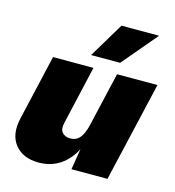

<svg xmlns="http://www.w3.org/2000/svg" viewBox="-110 -825 845 927"><g transform="rotate(15 312.5 -361.0)"><path d="M167 10Q88 10 48 -40Q8 -90 28 -175L103 -500H305L238 -208Q230 -176 243.5 -159Q257 -142 284 -142Q315 -142 332.5 -164Q350 -186 360 -228L423 -500H625L509 0H329L346 -105Q318 -50 272.5 -20Q227 10 167 10ZM383 -732H571L423 -557H278Z"/></g></svg>

Font: Work Sans ExtraBold
Style: Italic
Weight: 800
Italic angle: -13°
Designer: Wei Huang
Foundry: Wei Huang
Version: Version 2.012; ttfautohint (v1.8.3)